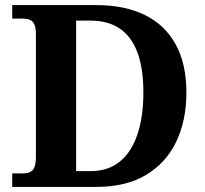

<svg xmlns="http://www.w3.org/2000/svg" viewBox="-20 -734 807 754"><path d="M28 0V-53H70Q85 -53 96.5 -57.5Q108 -62 114.5 -76Q121 -90 121 -118V-600Q121 -627 114 -640Q107 -653 95.5 -657Q84 -661 70 -661H28V-714H358Q469 -714 548 -675.5Q627 -637 669.5 -560.5Q712 -484 712 -370Q712 -261 672 -177.5Q632 -94 553.5 -47Q475 0 358 0ZM335 -62Q404 -62 450 -99Q496 -136 519.5 -205.5Q543 -275 543 -371Q543 -466 519.5 -528.5Q496 -591 450 -622Q404 -653 336 -653H279V-62Z"/></svg>

Font: Noto Serif Gujarati
Style: Bold
Weight: 700
Version: Version 2.102